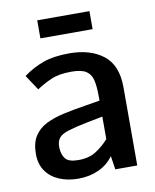

<svg xmlns="http://www.w3.org/2000/svg" viewBox="-79 -731 647 803"><g transform="rotate(-10 245.0 -329.0)"><path d="M189.5 11.7Q144.5 11.7 108.6 -3.4Q72.8 -18.6 52.2 -48.1Q31.7 -77.6 31.7 -120.6Q31.7 -167.5 50.3 -196.3Q68.8 -225.1 101.8 -241.5Q134.8 -257.8 178.7 -267.3Q222.7 -276.9 273.4 -284.7L332.5 -294.4V-313Q332.5 -355 326.2 -381.6Q319.8 -408.2 299.8 -421.1Q279.8 -434.1 238.3 -434.1Q184.6 -434.1 152.1 -419.9Q119.6 -405.8 88.4 -385.3Q88.4 -385.3 82 -395Q75.7 -404.8 67.1 -417.5Q58.6 -430.2 52.2 -439.9Q45.9 -449.7 45.9 -449.7Q87.9 -480 132.3 -495.6Q176.8 -511.2 242.2 -511.2Q331.5 -511.2 386.2 -468.5Q440.9 -425.8 440.9 -332.5V0H347.7L338.9 -57.6Q314.5 -23.4 275.6 -5.9Q236.8 11.7 189.5 11.7ZM203.1 -64.9Q247.6 -64.9 277.6 -84Q307.6 -103 332.5 -130.9V-226.6L267.1 -213.9Q213.4 -203.1 183.8 -193.8Q154.3 -184.6 143.1 -169.9Q131.8 -155.3 132.8 -128.9Q133.8 -101.1 147.5 -83Q161.1 -64.9 203.1 -64.9ZM134.3 -593.8V-670.4H356V-593.8Z"/></g></svg>

Font: Pontano Sans
Style: Bold
Weight: 700
Designer: Vernon Adams
Foundry: Vernon Adams
Version: Version 2.001